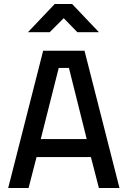

<svg xmlns="http://www.w3.org/2000/svg" viewBox="-20 -941 638 961"><path d="M21 0 196 -687H403L578 0H475L435 -155H163L123 0ZM274 -601 184 -245H414L325 -601ZM120 -780 254 -921H341L475 -780H367L299 -850L229 -780Z"/></svg>

Font: TitilliumText
Style: Medium
Weight: 500
Designer: Accademia di Belle Arti di Urbino and others
Foundry: Accademia di Belle Arti di Urbino and others.
Version: Version 60.001